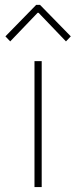

<svg xmlns="http://www.w3.org/2000/svg" viewBox="-20 -760 308 780"><path d="M120.1 0V-511.7H149.4V0ZM21.5 -591.8 2 -612.3 127 -740.2H142.6L267.6 -612.3L248 -591.8L136.7 -708H132.8Z"/></svg>

Font: Reddit Sans ExtraLight
Style: Regular
Weight: 250
Designer: Stephen Hutchings
Foundry: Reddit
Version: Version 1.014